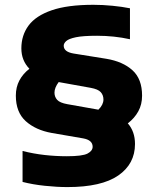

<svg xmlns="http://www.w3.org/2000/svg" viewBox="-20 -769 658 800"><path d="M261 10.5Q217.5 10.5 167.2 5.2Q117 0 74 -11V-140Q119 -128.5 165.8 -123.2Q212.5 -118 258.5 -118Q323.5 -118 344.8 -129.2Q366 -140.5 366 -157.5Q366 -185.5 326 -192.5L195.5 -215Q128.5 -227 87.2 -264.2Q46 -301.5 46 -370.5Q46 -406 60.8 -433.8Q75.5 -461.5 102.5 -482.5Q69 -517 69 -567.5Q69 -622 99.2 -662.8Q129.5 -703.5 195.5 -726.2Q261.5 -749 369 -749Q408 -749 448.5 -745Q489 -741 521.5 -734.5V-605.5Q455.5 -620 384.5 -620Q326 -620 296.2 -613.8Q266.5 -607.5 256 -598Q245.5 -588.5 245.5 -578.5Q245.5 -553 286.5 -546L423.5 -524Q492 -512.5 532 -476.2Q572 -440 572 -370.5Q572 -333.5 556.2 -305Q540.5 -276.5 512.5 -255Q542.5 -221 542.5 -169Q542.5 -86 472.8 -37.8Q403 10.5 261 10.5ZM260.5 -335 390 -312Q411 -332.5 411 -354.5Q411 -372.5 399.8 -385Q388.5 -397.5 358 -403L227.5 -426.5L224.5 -427Q207 -403.5 207 -383Q207 -365.5 218.2 -353Q229.5 -340.5 260.5 -335Z"/></svg>

Font: Encode Sans SmExp XBd
Style: Regular
Weight: 800
Width: 6
Designer: Multiple Designers
Foundry: Impallari Type
Version: Version 3.002; ttfautohint (v1.8.3) -l 8 -r 50 -G 200 -x 14 